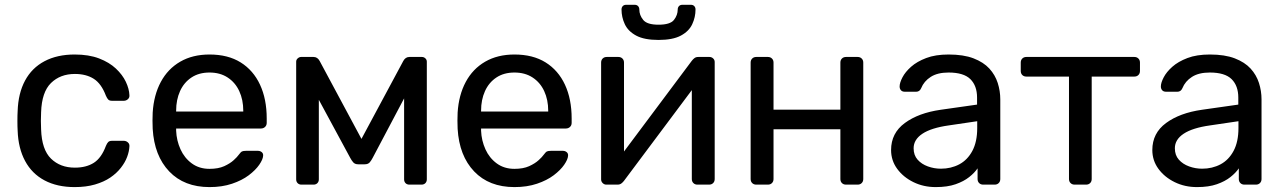

<svg xmlns="http://www.w3.org/2000/svg" viewBox="-20 -752 5228 782"><path d="M284 10Q212.9 10 161.4 -17.3Q110 -44.6 82.2 -96.4Q54.3 -148.3 51.9 -219.8Q50.9 -235 50.9 -259.8Q50.9 -284.6 51.9 -300Q54.3 -372.4 82.1 -423.9Q109.8 -475.4 161.3 -502.7Q212.9 -530 284 -530Q341.9 -530 383.6 -514Q425.2 -498 452 -472.8Q478.8 -447.6 492.5 -418.9Q506.1 -390.1 507.1 -364.4Q508.1 -354.3 500.8 -347.9Q493.6 -341.5 484.2 -341.5H436.3Q426.1 -341.5 421.2 -346.2Q416.3 -350.9 411.3 -362.3Q392.9 -411.3 361.9 -431Q330.8 -450.8 284.9 -450.8Q225.4 -450.8 187.7 -413.9Q150.1 -377 147.4 -295Q145.6 -258.5 147.4 -224.8Q150.2 -142.4 187.8 -105.8Q225.4 -69.2 284.9 -69.2Q331.4 -69.2 362.3 -89Q393.1 -108.7 411.3 -157.7Q416.1 -169.1 421.1 -173.8Q426.1 -178.5 436.3 -178.5H484.2Q493.6 -178.5 500.8 -172.1Q508.1 -165.7 507.1 -155.6Q506.1 -135.2 497.8 -113Q489.6 -90.7 472.3 -68.6Q455.1 -46.4 429.2 -28.8Q403.3 -11.2 366.9 -0.6Q330.5 10 284 10Z M833.5 10Q730.1 10 669.3 -53.7Q608.4 -117.4 601.9 -227.3Q601.1 -239.9 601.1 -260.6Q601.1 -281.3 601.9 -293.6Q606.4 -365 635 -418.3Q663.6 -471.6 714.1 -500.8Q764.6 -530 833.3 -530Q908.6 -530 960.2 -497.8Q1011.8 -465.6 1039.1 -406.9Q1066.3 -348.3 1066.3 -269.4V-251.6Q1066.3 -241.4 1059.5 -235Q1052.7 -228.6 1042.6 -228.6H697.4Q697.4 -228.4 697.4 -225Q697.4 -221.6 697.4 -219.6Q699.1 -179.3 715.2 -143.8Q731.2 -108.4 761.4 -86.3Q791.5 -64.3 833.1 -64.3Q869.2 -64.3 893.2 -75.2Q917.2 -86.2 931.8 -99.6Q946.5 -113.1 951.5 -120.5Q960.5 -132.7 965.7 -135.2Q970.9 -137.7 982.1 -137.7H1030.5Q1039.7 -137.7 1046.2 -132.2Q1052.7 -126.6 1051.7 -117.4Q1050.7 -102.4 1035.8 -80.8Q1020.9 -59.2 993.2 -38.2Q965.5 -17.3 925.1 -3.7Q884.6 10 833.5 10ZM697.4 -297.6H970.8V-301Q970.8 -345.7 954.5 -380.9Q938.3 -416 907.3 -436.3Q876.4 -456.6 833.3 -456.6Q790.2 -456.6 759.7 -436.3Q729.2 -416 713.3 -380.9Q697.4 -345.7 697.4 -301Z M1207.9 0Q1198.3 0 1192.3 -6Q1186.3 -12 1186.3 -21.6V-500.8Q1186.3 -508.8 1192.7 -514.4Q1199.1 -520 1206.3 -520H1257Q1272.9 -520 1281.7 -504.1L1452.2 -186.3L1622.8 -504.1Q1631.6 -520 1647.5 -520H1698.2Q1706.4 -520 1712.4 -514.4Q1718.4 -508.8 1718.4 -500.8V-21.6Q1718.4 -12 1712.4 -6Q1706.4 0 1696.6 0H1647.6Q1637.8 0 1631.8 -6Q1625.9 -12 1625.9 -21.6V-420.5L1660.8 -417.3L1497.9 -109.1Q1492.9 -99.3 1486.1 -91Q1479.3 -82.8 1465.2 -82.8H1439.2Q1425.6 -82.8 1418.6 -90.9Q1411.6 -99.1 1406.4 -109.1L1248 -402.1L1278.6 -405.1V-21.6Q1278.6 -12 1272.6 -6Q1266.6 0 1256.9 0Z M2075.5 10Q1972.1 10 1911.3 -53.7Q1850.4 -117.4 1843.9 -227.3Q1843.1 -239.9 1843.1 -260.6Q1843.1 -281.3 1843.9 -293.6Q1848.4 -365 1877 -418.3Q1905.6 -471.6 1956.1 -500.8Q2006.6 -530 2075.3 -530Q2150.6 -530 2202.2 -497.8Q2253.8 -465.6 2281.1 -406.9Q2308.3 -348.3 2308.3 -269.4V-251.6Q2308.3 -241.4 2301.5 -235Q2294.7 -228.6 2284.6 -228.6H1939.4Q1939.4 -228.4 1939.4 -225Q1939.4 -221.6 1939.4 -219.6Q1941.1 -179.3 1957.2 -143.8Q1973.2 -108.4 2003.4 -86.3Q2033.5 -64.3 2075.1 -64.3Q2111.2 -64.3 2135.2 -75.2Q2159.2 -86.2 2173.8 -99.6Q2188.5 -113.1 2193.5 -120.5Q2202.5 -132.7 2207.7 -135.2Q2212.9 -137.7 2224.1 -137.7H2272.5Q2281.7 -137.7 2288.2 -132.2Q2294.7 -126.6 2293.7 -117.4Q2292.7 -102.4 2277.8 -80.8Q2262.9 -59.2 2235.2 -38.2Q2207.5 -17.3 2167.1 -3.7Q2126.6 10 2075.5 10ZM1939.4 -297.6H2212.8V-301Q2212.8 -345.7 2196.5 -380.9Q2180.3 -416 2149.3 -436.3Q2118.4 -456.6 2075.3 -456.6Q2032.2 -456.6 2001.7 -436.3Q1971.2 -416 1955.3 -380.9Q1939.4 -345.7 1939.4 -301Z M2449.6 0Q2441 0 2434.6 -6.4Q2428.3 -12.7 2428.3 -21.3V-497.1Q2428.3 -507.3 2434.6 -513.6Q2441 -520 2451.2 -520H2498.6Q2508.7 -520 2515.1 -513.6Q2521.5 -507.3 2521.5 -497.1V-73.2L2495.4 -100.1L2797.8 -504.6Q2802.8 -511 2808.7 -515.5Q2814.6 -520 2824.4 -520H2869.6Q2878.2 -520 2884.6 -514Q2890.9 -508.1 2890.9 -499.5V-22.9Q2890.9 -12.7 2884.6 -6.4Q2878.2 0 2868 0H2820.6Q2810.4 0 2804.1 -6.4Q2797.7 -12.7 2797.7 -22.9V-422.4L2826.2 -423.1L2521.4 -15.4Q2517.2 -9.8 2510.9 -4.9Q2504.6 0 2494.8 0ZM2662.1 -589.3Q2604.1 -589.3 2571.1 -607Q2538.2 -624.7 2524.8 -653.4Q2511.4 -682.1 2511.4 -713.5Q2511.4 -721.5 2516.3 -727Q2521.3 -732.5 2530.4 -732.5H2564.9Q2573.9 -732.5 2578.9 -727Q2583.9 -721.5 2583.9 -713.5Q2583.9 -690.4 2599.7 -670.9Q2615.4 -651.4 2662.1 -651.4Q2709.7 -651.4 2725 -670.9Q2740.3 -690.4 2740.3 -713.5Q2740.3 -721.5 2745.3 -727Q2750.3 -732.5 2759.3 -732.5H2793.8Q2802.8 -732.5 2807.8 -727Q2812.8 -721.5 2812.8 -713.5Q2812.8 -682.1 2799.4 -653.4Q2786.1 -624.7 2753.1 -607Q2720.2 -589.3 2662.1 -589.3Z M3060.2 0Q3050 0 3043.6 -6.4Q3037.3 -12.7 3037.3 -22.9V-497.1Q3037.3 -507.3 3043.6 -513.6Q3050 -520 3060.2 -520H3107.6Q3117.7 -520 3124.1 -513.6Q3130.5 -507.3 3130.5 -497.1V-305.3H3402.8V-497.1Q3402.8 -507.3 3409.1 -513.6Q3415.5 -520 3425.7 -520H3473.1Q3483.2 -520 3489.6 -513.6Q3496 -507.3 3496 -497.1V-22.9Q3496 -12.7 3489.6 -6.4Q3483.2 0 3473.1 0H3425.7Q3415.5 0 3409.1 -6.4Q3402.8 -12.7 3402.8 -22.9V-225.4H3130.5V-22.9Q3130.5 -12.7 3124.1 -6.4Q3117.7 0 3107.6 0Z M3791.1 10Q3741.4 10 3700.3 -10.2Q3659.1 -30.4 3634.2 -64.3Q3609.3 -98.3 3609.3 -140.9Q3609.3 -209.8 3665.2 -250.9Q3721 -292 3811.3 -304.9L3959.5 -326V-354.6Q3959.5 -402.6 3932.3 -429.6Q3905 -456.6 3843.4 -456.6Q3798.5 -456.6 3770.9 -438.9Q3743.3 -421.3 3731.7 -392.6Q3725.6 -378.3 3711 -378.3H3666.1Q3654.5 -378.3 3649.2 -384.7Q3643.9 -391.1 3644.1 -400.3Q3644.3 -415.3 3655.7 -437.1Q3667 -458.9 3690.8 -480.1Q3714.6 -501.3 3752.3 -515.6Q3790 -530 3843.7 -530Q3904.4 -530 3945.2 -514.3Q3985.9 -498.6 4009.6 -472.7Q4033.2 -446.8 4043.7 -414Q4054.1 -381.3 4054.1 -347.3V-22.9Q4054.1 -12.7 4047.7 -6.4Q4041.3 0 4031.1 0H3984.5Q3974.3 0 3967.9 -6.4Q3961.6 -12.7 3961.6 -22.9V-66.4Q3949.2 -48 3927.3 -30.7Q3905.4 -13.3 3872.3 -1.7Q3839.2 10 3791.1 10ZM3812.2 -64.9Q3853.3 -64.9 3886.9 -82.6Q3920.5 -100.4 3940.3 -137.4Q3960.1 -174.4 3960.1 -230.4V-258.3L3844.2 -241.2Q3772.7 -231.1 3736.9 -207.3Q3701.1 -183.5 3701.1 -148.1Q3701.1 -120 3717.3 -101.7Q3733.6 -83.4 3759.2 -74.2Q3784.7 -64.9 3812.2 -64.9Z M4356.9 0Q4346.7 0 4340.3 -6.4Q4333.9 -12.7 4333.9 -22.9V-440.1H4160.3Q4150.1 -440.1 4143.7 -446.4Q4137.4 -452.8 4137.4 -463V-497.1Q4137.4 -507.3 4143.7 -513.6Q4150.1 -520 4160.3 -520H4600.1Q4610.2 -520 4616.6 -513.6Q4623 -507.3 4623 -497.1V-463Q4623 -452.8 4616.6 -446.4Q4610.2 -440.1 4600.1 -440.1H4426.4V-22.9Q4426.4 -12.7 4420.1 -6.4Q4413.7 0 4403.5 0Z M4855.1 10Q4805.4 10 4764.3 -10.2Q4723.1 -30.4 4698.2 -64.3Q4673.3 -98.3 4673.3 -140.9Q4673.3 -209.8 4729.2 -250.9Q4785 -292 4875.3 -304.9L5023.5 -326V-354.6Q5023.5 -402.6 4996.3 -429.6Q4969 -456.6 4907.4 -456.6Q4862.5 -456.6 4834.9 -438.9Q4807.3 -421.3 4795.7 -392.6Q4789.6 -378.3 4775 -378.3H4730.1Q4718.5 -378.3 4713.2 -384.7Q4707.9 -391.1 4708.1 -400.3Q4708.3 -415.3 4719.7 -437.1Q4731 -458.9 4754.8 -480.1Q4778.6 -501.3 4816.3 -515.6Q4854 -530 4907.7 -530Q4968.4 -530 5009.2 -514.3Q5049.9 -498.6 5073.6 -472.7Q5097.2 -446.8 5107.7 -414Q5118.1 -381.3 5118.1 -347.3V-22.9Q5118.1 -12.7 5111.7 -6.4Q5105.3 0 5095.1 0H5048.5Q5038.3 0 5031.9 -6.4Q5025.6 -12.7 5025.6 -22.9V-66.4Q5013.2 -48 4991.3 -30.7Q4969.4 -13.3 4936.3 -1.7Q4903.2 10 4855.1 10ZM4876.2 -64.9Q4917.3 -64.9 4950.9 -82.6Q4984.5 -100.4 5004.3 -137.4Q5024.1 -174.4 5024.1 -230.4V-258.3L4908.2 -241.2Q4836.7 -231.1 4800.9 -207.3Q4765.1 -183.5 4765.1 -148.1Q4765.1 -120 4781.3 -101.7Q4797.6 -83.4 4823.2 -74.2Q4848.7 -64.9 4876.2 -64.9Z"/></svg>

Font: Rubik Light
Style: Regular
Weight: 300
Designer: Hubert and Fischer
Foundry: Hubert and Fischer
Version: Version 2.300;gftools[0.9.30]